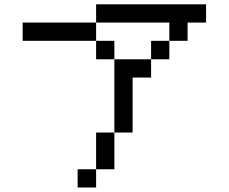

<svg xmlns="http://www.w3.org/2000/svg" viewBox="-20 -712 1040 873"><path d="M83 -526.4V-609.4H417V-526.4ZM417 57.6V-109.4H500V57.6ZM417 57.6V140.6H333V57.6ZM500 -109.4V-442.4H417V-526.4H500V-442.4H667V-359.4H583V-109.4ZM667 -442.4V-526.4H750V-442.4ZM750 -526.4V-609.4H417V-692.4H917V-609.4H833V-526.4Z"/></svg>

Font: KH Dot kagurazaka 12
Style: Regular
Weight: 400
Designer: Original version for X68000 by Keitarou Hiraki (http://hp.vector.co.jp/authors/VA000874/) / TrueType conversion by Homem
Version: Version 1.00.20150527